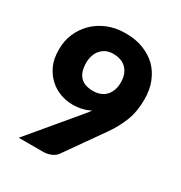

<svg xmlns="http://www.w3.org/2000/svg" viewBox="-172 -859 925 982"><g transform="rotate(30 290.0 -368.0)"><path d="M186.5 -505.9Q186.5 -397 287.6 -397Q336.9 -397 363.8 -426.8Q390.6 -456.5 390.6 -505.9Q390.6 -531.2 382.8 -553.2Q375 -572.8 361.3 -586.4Q346.2 -601.1 328.1 -606.9Q307.6 -613.8 285.6 -613.8Q261.7 -613.8 244.1 -606Q227.1 -598.6 212.9 -583Q199.7 -568.4 193.4 -548.8Q186.5 -527.3 186.5 -505.9ZM79.6 0 310.5 -275.9Q312.5 -278.8 317.4 -284.4Q322.3 -290 324.2 -292.5Q331.1 -300.8 335.9 -308.6Q291.5 -284.2 231.4 -284.2Q196.3 -284.2 160.6 -296.9Q124.5 -309.6 96.7 -335.4Q67.4 -361.8 49.3 -400.9Q31.7 -439 31.7 -494.6Q31.7 -546.4 49.8 -587.9Q68.4 -631.8 102.1 -665Q135.3 -697.8 182.6 -717.3Q230 -736.3 287.6 -736.3Q347.7 -736.3 393.1 -718.3Q440.9 -699.2 472.2 -668Q502.9 -637.2 521.5 -590.8Q538.6 -547.4 538.6 -492.2Q538.6 -418.9 517.1 -363.8Q495.1 -307.6 459.5 -257.3L302.7 -34.7Q291 -18.6 271 -9.8Q248.5 0 222.7 0Z"/></g></svg>

Font: Lato-ExtraBold
Style: Regular
Weight: 500
Designer: Lukasz Dziedzic with Adam Twardoch and Botio Nikoltchev
Foundry: tyPoland Lukasz Dziedzic
Version: ""